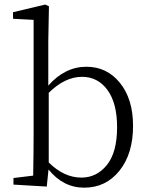

<svg xmlns="http://www.w3.org/2000/svg" viewBox="-20 -823 665 856"><path d="M197.3 -409.2V-98.6Q265.6 -31.2 342.8 -31.2Q411.1 -31.2 456.5 -87.4Q502 -143.6 502 -255.9Q502 -363.3 459 -421.9Q416 -480.5 345.7 -480.5Q269.5 -480.5 197.3 -409.2ZM195.3 -640.6V-441.4Q269.5 -525.4 365.2 -525.4Q457 -525.4 515.1 -453.1Q573.2 -380.9 573.2 -261.7Q573.2 -137.7 512.7 -62Q452.1 13.7 355.5 13.7Q261.7 13.7 196.3 -67.4L188.5 8.8L40 0V-29.3L127.9 -40Q129.9 -151.4 129.9 -226.6V-734.4L38.1 -739.3V-768.6L181.6 -802.7L198.2 -794.9Z"/></svg>

Font: Bpmf Zihi Serif Light
Style: Light
Weight: 300
Foundry: But Ko
Version: Version 1.320